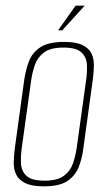

<svg xmlns="http://www.w3.org/2000/svg" viewBox="-20 -651 380 678"><path d="M135 7Q92 7 69 -4.5Q46 -16 37 -35Q28 -54 28.5 -77.5Q29 -101 32 -125L66 -372Q71 -404 82 -434Q93 -464 121.5 -483.5Q150 -503 207 -503Q249 -503 272 -491.5Q295 -480 303.5 -461Q312 -442 311.5 -419Q311 -396 308 -372L274 -125Q270 -93 258.5 -62.5Q247 -32 219 -12.5Q191 7 135 7ZM137 -13Q183 -13 206 -30.5Q229 -48 238 -75Q247 -102 251 -130L284 -367Q288 -395 287 -421.5Q286 -448 268 -465.5Q250 -483 204 -483Q158 -483 135 -465.5Q112 -448 103 -421.5Q94 -395 90 -367L57 -130Q53 -102 54 -75Q55 -48 73 -30.5Q91 -13 137 -13ZM185 -544 247 -631H279L200 -544Z"/></svg>

Font: Alumni Sans SC Thin
Style: Italic
Weight: 100
Italic angle: -8°
Designer: Robert E. Leuschke
Foundry: Robert E. Leuschke
Version: Version 1.016